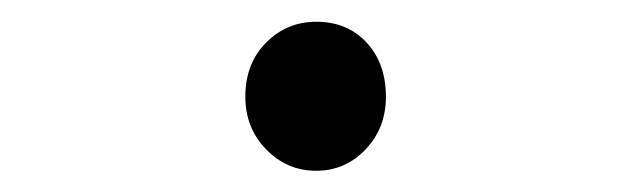

<svg xmlns="http://www.w3.org/2000/svg" viewBox="-20 -454 601 180"><path d="M276.4 -433.6Q305.7 -433.6 323.7 -414.1Q341.8 -394.5 341.8 -363.3Q341.8 -334 322.8 -314Q303.7 -293.9 276.4 -293.9Q249 -293.9 229.5 -314Q210 -334 210 -363.3Q210 -394.5 229.5 -414.1Q249 -433.6 276.4 -433.6Z"/></svg>

Font: GenSenMaruGothic TW TTF Regular
Style: Regular
Weight: 400
Version: Version 1.301